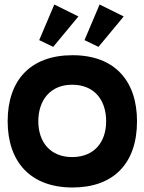

<svg xmlns="http://www.w3.org/2000/svg" viewBox="-20 -818 640 852"><path d="M216 -610 328 -745 221 -798 154 -640ZM417 -610 529 -745 422 -798 355 -640ZM302 14C483 14 588 -92 588 -280C588 -459 489 -573 302 -573C114 -573 14 -461 14 -280C14 -100 115 14 302 14ZM300 -121C203 -121 150 -188 150 -280C150 -373 203 -442 300 -442C398 -442 451 -375 451 -280C451 -187 398 -121 300 -121Z"/></svg>

Font: OSH Darker Grotesque Black
Style: Regular
Weight: 900
Designer: Gabriel Lam
Foundry: TypeRant
Version: Version 1.000;Glyphs 3.1.1 (3148)